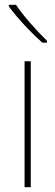

<svg xmlns="http://www.w3.org/2000/svg" viewBox="-20 -785 232 805"><path d="M47 -765H17V-758C51 -711 110 -648 158 -606H177V-614C134 -656 78 -718 47 -765ZM109 0V-528H83V0Z"/></svg>

Font: Noto Sans Hebrew SemiCondensed Thin
Style: Regular
Weight: 100
Width: 4
Designer: Monotype Design Team
Foundry: Monotype Imaging Inc.
Version: Version 2.004